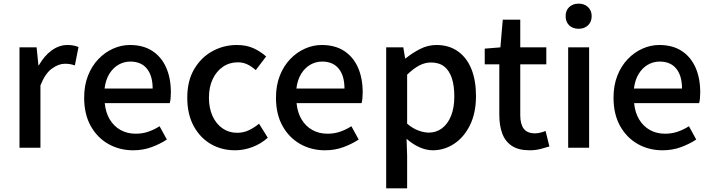

<svg xmlns="http://www.w3.org/2000/svg" viewBox="-20 -811 3906 1054"><path d="M87 0V-551H181L191 -452H193Q223 -505 264 -534.5Q305 -564 350 -564Q370 -564 384 -561Q398 -558 411 -553L391 -452Q376 -457 364 -459Q352 -461 335 -461Q302 -461 265 -434.5Q228 -408 202 -342V0Z M711 14Q636 14 575 -20.5Q514 -55 478 -119.5Q442 -184 442 -275Q442 -342 463 -395.5Q484 -449 520 -486.5Q556 -524 601 -544Q646 -564 693 -564Q766 -564 816 -531.5Q866 -499 892 -440.5Q918 -382 918 -304Q918 -287 916.5 -271.5Q915 -256 912 -245H555Q560 -193 582.5 -155.5Q605 -118 641.5 -97.5Q678 -77 725 -77Q762 -77 794 -88Q826 -99 856 -118L896 -45Q858 -20 811.5 -3Q765 14 711 14ZM554 -325H818Q818 -395 786.5 -434Q755 -473 695 -473Q661 -473 631 -456Q601 -439 580.5 -406Q560 -373 554 -325Z M1271 14Q1196 14 1137 -20.5Q1078 -55 1043 -119.5Q1008 -184 1008 -275Q1008 -367 1046 -431.5Q1084 -496 1146 -530Q1208 -564 1280 -564Q1333 -564 1372 -546Q1411 -528 1441 -501L1384 -426Q1362 -446 1338 -457.5Q1314 -469 1286 -469Q1240 -469 1204 -444.5Q1168 -420 1147.5 -376.5Q1127 -333 1127 -275Q1127 -217 1147 -173.5Q1167 -130 1202 -106Q1237 -82 1282 -82Q1317 -82 1347 -96.5Q1377 -111 1402 -132L1450 -55Q1412 -21 1365 -3.5Q1318 14 1271 14Z M1764 14Q1689 14 1628 -20.5Q1567 -55 1531 -119.5Q1495 -184 1495 -275Q1495 -342 1516 -395.5Q1537 -449 1573 -486.5Q1609 -524 1654 -544Q1699 -564 1746 -564Q1819 -564 1869 -531.5Q1919 -499 1945 -440.5Q1971 -382 1971 -304Q1971 -287 1969.5 -271.5Q1968 -256 1965 -245H1608Q1613 -193 1635.5 -155.5Q1658 -118 1694.5 -97.5Q1731 -77 1778 -77Q1815 -77 1847 -88Q1879 -99 1909 -118L1949 -45Q1911 -20 1864.5 -3Q1818 14 1764 14ZM1607 -325H1871Q1871 -395 1839.5 -434Q1808 -473 1748 -473Q1714 -473 1684 -456Q1654 -439 1633.5 -406Q1613 -373 1607 -325Z M2100 223V-551H2194L2204 -490H2206Q2243 -520 2286 -542Q2329 -564 2376 -564Q2445 -564 2494 -529Q2543 -494 2568 -431.5Q2593 -369 2593 -284Q2593 -190 2559.5 -123Q2526 -56 2472 -21Q2418 14 2356 14Q2320 14 2283 -2.5Q2246 -19 2212 -49L2215 45V223ZM2334 -83Q2374 -83 2405.5 -106Q2437 -129 2455.5 -173.5Q2474 -218 2474 -282Q2474 -340 2460.5 -381.5Q2447 -423 2419 -445.5Q2391 -468 2345 -468Q2313 -468 2281.5 -451.5Q2250 -435 2215 -401V-132Q2247 -105 2278 -94Q2309 -83 2334 -83Z M2888 14Q2826 14 2789.5 -10.5Q2753 -35 2737 -78.5Q2721 -122 2721 -180V-458H2641V-544L2727 -551L2740 -703H2836V-551H2979V-458H2836V-179Q2836 -130 2855 -104.5Q2874 -79 2917 -79Q2931 -79 2947 -83Q2963 -87 2975 -92L2996 -7Q2974 0 2946.5 7Q2919 14 2888 14Z M3099 0V-551H3214V0ZM3157 -653Q3124 -653 3104.5 -672Q3085 -691 3085 -723Q3085 -753 3104.5 -772Q3124 -791 3157 -791Q3188 -791 3208 -772Q3228 -753 3228 -723Q3228 -691 3208 -672Q3188 -653 3157 -653Z M3617 14Q3542 14 3481 -20.5Q3420 -55 3384 -119.5Q3348 -184 3348 -275Q3348 -342 3369 -395.5Q3390 -449 3426 -486.5Q3462 -524 3507 -544Q3552 -564 3599 -564Q3672 -564 3722 -531.5Q3772 -499 3798 -440.5Q3824 -382 3824 -304Q3824 -287 3822.5 -271.5Q3821 -256 3818 -245H3461Q3466 -193 3488.5 -155.5Q3511 -118 3547.5 -97.5Q3584 -77 3631 -77Q3668 -77 3700 -88Q3732 -99 3762 -118L3802 -45Q3764 -20 3717.5 -3Q3671 14 3617 14ZM3460 -325H3724Q3724 -395 3692.5 -434Q3661 -473 3601 -473Q3567 -473 3537 -456Q3507 -439 3486.5 -406Q3466 -373 3460 -325Z"/></svg>

Font: Noto Sans HK Thin Medium
Style: Regular
Weight: 500
Version: Version 2.004-H2;hotconv 1.0.118;makeotfexe 2.5.65603